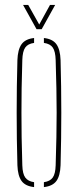

<svg xmlns="http://www.w3.org/2000/svg" viewBox="-20 -759 318 783"><path d="M51 -85Q45 -299.5 51 -514Q52.5 -557 67.8 -578.5Q83 -600 119 -604V-584Q93.5 -580.5 82.8 -565Q72 -549.5 71 -514Q69 -450.5 68.2 -399Q67.5 -347.5 67.5 -299.5Q67.5 -251.5 68.2 -200Q69 -148.5 71 -85Q72 -50 83.2 -34.8Q94.5 -19.5 119 -16V4Q83 0 67.8 -21.2Q52.5 -42.5 51 -85ZM159 4V-16Q184 -19.5 195 -34.8Q206 -50 207 -85Q209 -148.5 210 -200Q211 -251.5 211 -299.5Q211 -347.5 210 -399Q209 -450.5 207 -514Q206 -549.5 195.2 -565Q184.5 -580.5 159 -584V-604Q195 -600 210.2 -578.5Q225.5 -557 227 -514Q233 -299.5 227 -85Q225.5 -42.5 210.2 -21.2Q195 0 159 4ZM129 -640 74 -739H95L140 -659L184 -739H205L150 -640Z"/></svg>

Font: Big Shoulders Stencil Display Thin
Style: Regular
Weight: 100
Designer: Patric King
Foundry: XO Type Co
Version: Version 1.000